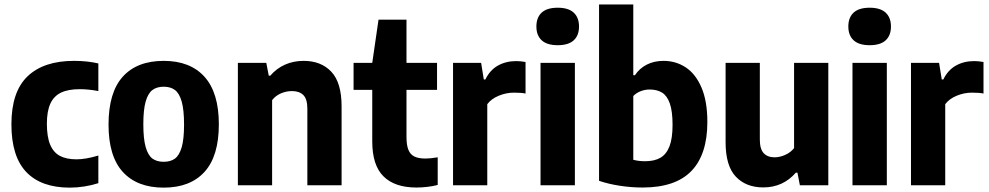

<svg xmlns="http://www.w3.org/2000/svg" viewBox="-20 -828 4420 858"><path d="M31 -272.5Q31 -418 103.2 -487Q175.5 -556 310.5 -556Q370.5 -556 419.5 -544.5V-421Q376 -429.5 336 -429.5Q284.5 -429.5 252.5 -414Q220.5 -398.5 205 -364.8Q189.5 -331 189.5 -275Q189.5 -216.5 204.2 -181.5Q219 -146.5 248 -131.2Q277 -116 322 -116Q363.5 -116 419.5 -133V-9.5Q390.5 0 357.5 5.2Q324.5 10.5 292 10.5Q164 10.5 97.5 -59.2Q31 -129 31 -272.5Z M465 -271Q465 -415 528.8 -485.5Q592.5 -556 711.5 -556Q830 -556 894 -484.8Q958 -413.5 958 -272.5Q958 -130.5 894 -60Q830 10.5 711.5 10.5Q593 10.5 529 -59.5Q465 -129.5 465 -271ZM802.5 -271Q802.5 -337 792 -374Q781.5 -411 761.8 -425.8Q742 -440.5 711.5 -440.5Q681 -440.5 661.2 -425.8Q641.5 -411 631 -374.5Q620.5 -338 620.5 -273Q620.5 -207.5 631 -170.8Q641.5 -134 661 -119.5Q680.5 -105 711.5 -105Q742.5 -105 762 -119.5Q781.5 -134 792 -170.2Q802.5 -206.5 802.5 -271Z M1043 -547H1170L1181 -490H1188Q1216 -522.5 1253.8 -539.2Q1291.5 -556 1337 -556Q1415 -556 1460.8 -507.2Q1506.5 -458.5 1506.5 -352.5V0H1353.5V-342Q1353.5 -385 1335.8 -403Q1318 -421 1284.5 -421Q1259.5 -421 1235.5 -410.8Q1211.5 -400.5 1196 -380.5V0H1043Z M1936 -125V-1.5Q1915.5 4 1890.2 7Q1865 10 1841 10Q1744 10 1693.8 -39.8Q1643.5 -89.5 1643.5 -196V-426.5H1560V-547H1643.5L1671.5 -740H1796.5V-547H1933V-426.5H1796.5V-216Q1796.5 -179.5 1805 -158.5Q1813.5 -137.5 1832 -128.5Q1850.5 -119.5 1881.5 -119.5Q1902 -119.5 1936 -125Z M2004.5 -547H2130L2142 -473H2149Q2169.5 -515 2205.2 -535Q2241 -555 2287 -555Q2305.5 -555 2328.5 -551V-410Q2310 -414 2277 -414Q2242 -414 2208.8 -400.2Q2175.5 -386.5 2157.5 -362.5V0H2004.5Z M2395.5 0V-547H2549V0ZM2377 -709.5Q2377 -750 2400.8 -771.8Q2424.5 -793.5 2472.5 -793.5Q2520 -793.5 2543.8 -771.5Q2567.5 -749.5 2567.5 -709.5Q2567.5 -669.5 2543.8 -647.8Q2520 -626 2472.5 -626Q2424.5 -626 2400.8 -647.8Q2377 -669.5 2377 -709.5Z M2657 -20V-808H2810V-492H2817.5Q2837.5 -522.5 2870.2 -539.2Q2903 -556 2945 -556Q3000 -556 3044.2 -527Q3088.5 -498 3114.8 -436.8Q3141 -375.5 3141 -283Q3141 -138 3069.8 -64Q2998.5 10 2851.5 10Q2801.5 10 2750.5 2.2Q2699.5 -5.5 2657 -20ZM2985.5 -270Q2985.5 -331 2973.2 -365.8Q2961 -400.5 2938.5 -414.2Q2916 -428 2883 -428Q2862.5 -428 2843 -420.5Q2823.5 -413 2810 -399V-114Q2833.5 -107.5 2862.5 -107.5Q2904.5 -107.5 2931.2 -123Q2958 -138.5 2971.8 -174.2Q2985.5 -210 2985.5 -270Z M3222.5 -192.5V-547H3375.5V-204.5Q3375.5 -162 3392.8 -143.5Q3410 -125 3441.5 -125Q3464.5 -125 3488.8 -135.8Q3513 -146.5 3528.5 -166V-547H3681.5V0H3554.5L3543.5 -56.5H3536.5Q3479 9.5 3391 9.5Q3313.5 9.5 3268 -38.8Q3222.5 -87 3222.5 -192.5Z M3789.5 0V-547H3943V0ZM3771 -709.5Q3771 -750 3794.8 -771.8Q3818.5 -793.5 3866.5 -793.5Q3914 -793.5 3937.8 -771.5Q3961.5 -749.5 3961.5 -709.5Q3961.5 -669.5 3937.8 -647.8Q3914 -626 3866.5 -626Q3818.5 -626 3794.8 -647.8Q3771 -669.5 3771 -709.5Z M4051 -547H4176.5L4188.5 -473H4195.5Q4216 -515 4251.8 -535Q4287.5 -555 4333.5 -555Q4352 -555 4375 -551V-410Q4356.5 -414 4323.5 -414Q4288.5 -414 4255.2 -400.2Q4222 -386.5 4204 -362.5V0H4051Z"/></svg>

Font: Encode Sans Semi Condensed
Style: Bold
Weight: 700
Width: 4
Designer: Multiple Designers
Foundry: Impallari Type
Version: Version 2.000